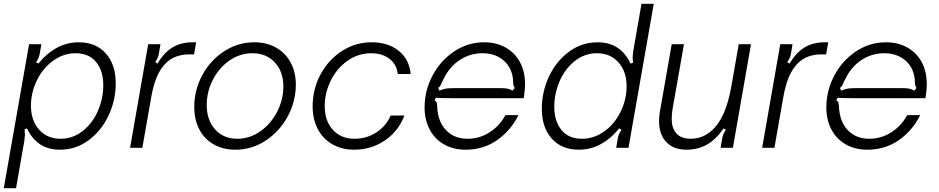

<svg xmlns="http://www.w3.org/2000/svg" viewBox="-27 -783 4972 1017"><path d="M586 -342Q586 -251 547.5 -170Q509 -89 441.5 -39.5Q374 10 290 10Q169 10 116 -103L103 -98Q105 -74 105 -69Q105 -62 102 -38L58 214H-7L127 -549H192L184 -501Q181 -485 176.5 -475Q172 -465 164 -454L176 -446Q269 -559 390 -559Q481 -559 533.5 -500Q586 -441 586 -342ZM137 -223Q137 -145 180 -96.5Q223 -48 294 -48Q359 -48 411 -89Q463 -130 491.5 -195.5Q520 -261 520 -332Q520 -408 482 -454.5Q444 -501 374 -501Q309 -501 254.5 -461.5Q200 -422 168.5 -357.5Q137 -293 137 -223Z M662 0 758 -549H823L815 -501Q812 -485 807.5 -475Q803 -465 795 -454L807 -446Q842 -505 887 -532Q932 -559 994 -559H1012L1001 -495H976Q897 -495 850 -447Q821 -417 803 -373.5Q785 -330 774 -268L727 0Z M1002 -216Q1002 -306 1044.5 -385Q1087 -464 1160.5 -511.5Q1234 -559 1320 -559Q1386 -559 1436 -530.5Q1486 -502 1513 -451Q1540 -400 1540 -335Q1540 -246 1497 -166.5Q1454 -87 1380.5 -38.5Q1307 10 1220 10Q1154 10 1104.5 -18.5Q1055 -47 1028.5 -98Q1002 -149 1002 -216ZM1474 -325Q1474 -403 1429 -452Q1384 -501 1310 -501Q1244 -501 1188.5 -462.5Q1133 -424 1100.5 -360.5Q1068 -297 1068 -227Q1068 -147 1112.5 -97.5Q1157 -48 1230 -48Q1296 -48 1352 -87.5Q1408 -127 1441 -191Q1474 -255 1474 -325Z M1629 -220Q1629 -311 1671 -389Q1713 -467 1784.5 -513Q1856 -559 1941 -559Q2030 -559 2086 -513Q2142 -467 2148 -391H2080Q2074 -442 2036 -471.5Q1998 -501 1939 -501Q1870 -501 1813.5 -461Q1757 -421 1725 -356Q1693 -291 1693 -221Q1693 -143 1736 -95.5Q1779 -48 1851 -48Q1915 -48 1967 -82Q2019 -116 2042 -171H2115Q2084 -88 2011.5 -39Q1939 10 1849 10Q1783 10 1733 -19Q1683 -48 1656 -100Q1629 -152 1629 -220Z M2222 -214Q2222 -303 2264 -382.5Q2306 -462 2378.5 -510.5Q2451 -559 2538 -559Q2600 -559 2649 -532.5Q2698 -506 2726 -456Q2754 -406 2754 -337Q2754 -316 2751 -293Q2749 -272 2747 -263H2363Q2306 -263 2281 -265L2275 -250Q2283 -248 2285.5 -240.5Q2288 -233 2289 -217Q2289 -204 2292 -187Q2302 -123 2344 -85.5Q2386 -48 2449 -48Q2514 -48 2567.5 -83Q2621 -118 2650 -173H2719Q2679 -92 2606.5 -41Q2534 10 2439 10Q2374 10 2324.5 -18.5Q2275 -47 2248.5 -98Q2222 -149 2222 -214ZM2301 -303Q2322 -312 2337 -314Q2352 -316 2372 -316H2627Q2645 -316 2658 -314Q2671 -312 2688 -303L2700 -317Q2691 -327 2691 -349Q2691 -365 2687 -384Q2674 -439 2631.5 -470Q2589 -501 2529 -501Q2469 -501 2418.5 -471.5Q2368 -442 2335 -388Q2329 -378 2315 -350Q2310 -337 2305.5 -329.5Q2301 -322 2294 -317Z M2843 -207Q2843 -298 2881.5 -379Q2920 -460 2987.5 -509.5Q3055 -559 3139 -559Q3260 -559 3313 -446L3326 -451Q3324 -475 3324 -480Q3324 -487 3327 -511L3371 -763H3436L3302 0H3237L3245 -48Q3248 -64 3252.5 -74Q3257 -84 3265 -95L3253 -103Q3160 10 3039 10Q2948 10 2895.5 -49Q2843 -108 2843 -207ZM3292 -326Q3292 -404 3249 -452.5Q3206 -501 3135 -501Q3070 -501 3018 -460Q2966 -419 2937.5 -353.5Q2909 -288 2909 -217Q2909 -141 2947 -94.5Q2985 -48 3055 -48Q3120 -48 3174.5 -87.5Q3229 -127 3260.5 -191.5Q3292 -256 3292 -326Z M3475 -74Q3464 -104 3464 -141Q3464 -172 3472 -212L3531 -549H3596L3536 -209Q3531 -177 3531 -156Q3531 -120 3541 -99Q3564 -48 3632 -48Q3695 -48 3745 -93Q3781 -126 3806.5 -183Q3832 -240 3848 -332L3886 -549H3951L3855 0H3790L3798 -48Q3801 -64 3805.5 -74Q3810 -84 3818 -95L3806 -103Q3765 -44 3717.5 -17Q3670 10 3608 10Q3558 10 3524 -12.5Q3490 -35 3475 -74Z M4010 0 4106 -549H4171L4163 -501Q4160 -485 4155.5 -475Q4151 -465 4143 -454L4155 -446Q4190 -505 4235 -532Q4280 -559 4342 -559H4360L4349 -495H4324Q4245 -495 4198 -447Q4169 -417 4151 -373.5Q4133 -330 4122 -268L4075 0Z M4350 -214Q4350 -303 4392 -382.5Q4434 -462 4506.5 -510.5Q4579 -559 4666 -559Q4728 -559 4777 -532.5Q4826 -506 4854 -456Q4882 -406 4882 -337Q4882 -316 4879 -293Q4877 -272 4875 -263H4491Q4434 -263 4409 -265L4403 -250Q4411 -248 4413.5 -240.5Q4416 -233 4417 -217Q4417 -204 4420 -187Q4430 -123 4472 -85.5Q4514 -48 4577 -48Q4642 -48 4695.5 -83Q4749 -118 4778 -173H4847Q4807 -92 4734.5 -41Q4662 10 4567 10Q4502 10 4452.5 -18.5Q4403 -47 4376.5 -98Q4350 -149 4350 -214ZM4429 -303Q4450 -312 4465 -314Q4480 -316 4500 -316H4755Q4773 -316 4786 -314Q4799 -312 4816 -303L4828 -317Q4819 -327 4819 -349Q4819 -365 4815 -384Q4802 -439 4759.5 -470Q4717 -501 4657 -501Q4597 -501 4546.5 -471.5Q4496 -442 4463 -388Q4457 -378 4443 -350Q4438 -337 4433.5 -329.5Q4429 -322 4422 -317Z"/></svg>

Font: Open Sauce Sans Light Italic
Style: Regular
Weight: 300
Italic angle: -10°
Designer: Alfredo Marco Pradil
Foundry: Creative Sauce Fz LLC
Version: Version 1.477